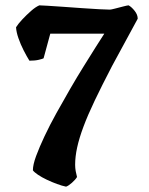

<svg xmlns="http://www.w3.org/2000/svg" viewBox="-20 -586 556 718"><path d="M227 112Q212 109 193 102Q174 95 155 86Q136 77 122 67.5Q108 58 103 51Q103 30 115 -2.5Q127 -35 146.5 -76.5Q166 -118 191 -163Q216 -208 242 -253Q268 -298 293 -338Q318 -378 338 -410Q358 -442 370 -460H168L143 -368Q140 -366 125.5 -362.5Q111 -359 90 -359Q80 -375 68.5 -397.5Q57 -420 49 -443Q41 -466 40 -484Q48 -497 63.5 -513.5Q79 -530 96 -545Q113 -560 127 -566Q132 -566 157.5 -564.5Q183 -563 217.5 -560.5Q252 -558 287.5 -555.5Q323 -553 351.5 -551.5Q380 -550 391 -550Q395 -550 410.5 -554Q426 -558 441.5 -562Q457 -566 461 -566Q472 -560 483.5 -545.5Q495 -531 495 -516L399 -339Q361 -266 334.5 -210.5Q308 -155 292 -112Q276 -69 268.5 -34.5Q261 0 261 30Q261 42 263 53.5Q265 65 268 76Q262 86 249 97.5Q236 109 227 112Z"/></svg>

Font: Texturina Medium 12pt
Style: Bold
Weight: 700
Version: Version 1.002